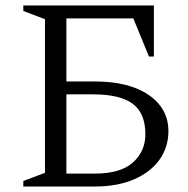

<svg xmlns="http://www.w3.org/2000/svg" viewBox="-20 -680 685 700"><path d="M325 0H65V-20L144 -50V-610L65 -640V-660H541V-474H523L466 -613H222V-383H325Q451 -383 522.5 -333.5Q594 -284 594 -202Q594 -144 562 -98.5Q530 -53 469.5 -26.5Q409 0 325 0ZM319 -336H222V-47H325Q419 -47 464.5 -87.5Q510 -128 510 -191Q510 -267 464 -301.5Q418 -336 319 -336Z"/></svg>

Font: Spectral Light
Style: Regular
Weight: 300
Designer: Jean-Baptiste Levee
Foundry: Production Type
Version: Version 2.001